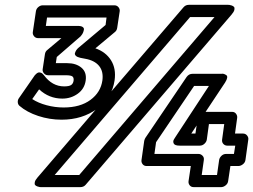

<svg xmlns="http://www.w3.org/2000/svg" viewBox="-20 -746 1043 791"><path d="M58.1 -341.8 120.1 -431.2Q121.1 -432.6 122.3 -434.6Q123.5 -436.5 128.2 -440.9Q132.8 -445.3 137.2 -447Q141.6 -448.7 148.2 -446.5Q154.8 -444.3 161.1 -436Q195.3 -390.1 244.1 -390.1Q265.1 -390.1 273.4 -396Q281.7 -401.9 283.2 -414.1Q284.7 -425.8 278.6 -430.9Q272.5 -436 250 -436H178.2Q167.5 -436 160.9 -444.1Q154.3 -452.1 155.8 -460.9L165 -522Q166.5 -533.7 174.8 -540L232.9 -588.9H137.2Q126.5 -588.9 120.1 -596.9Q113.8 -605 115.2 -613.8L127.9 -699.2Q129.4 -710 137.9 -717Q146.5 -724.1 155.8 -724.1H451.2Q461.9 -724.1 468.3 -716.1Q474.6 -708 473.1 -699.2L462.9 -631.8Q461.4 -620.1 453.1 -613.8L373 -546.9Q415.5 -532.2 437.3 -497.8Q459 -463.4 452.1 -415Q441.4 -342.8 380.1 -297.9Q318.8 -252.9 233.9 -252.9Q184.1 -252.9 137.5 -268.3Q90.8 -283.7 60.1 -310.1Q53.7 -315.9 53.2 -325.2Q52.7 -334.5 58.1 -341.8ZM112.8 -337.9Q137.2 -321.8 171.9 -312.5Q206.5 -303.2 242.2 -303.2Q310.5 -303.2 352.8 -334.5Q395 -365.7 401.9 -415Q406.7 -451.7 388.2 -474.4Q369.6 -497.1 331.1 -503.9L311 -507.8Q297.9 -510.7 292.5 -516.1Q287.1 -521.5 288.8 -527.3Q290.5 -533.2 293.9 -538.6Q297.4 -543.9 301.3 -547.4L305.2 -550.8L415 -643.1L418.9 -673.8H173.8L168.9 -639.2H300.8Q314.5 -639.2 320.6 -634.8Q326.7 -630.4 325.7 -624Q324.7 -617.7 322 -611.3Q319.3 -605 315.4 -600.6L312 -596.2L213.9 -511.2L210 -485.8H256.8Q293.5 -485.8 315.7 -467Q337.9 -448.2 333 -414.1Q328.1 -379.9 300.3 -359.9Q272.5 -339.8 236.8 -339.8Q182.1 -339.8 141.1 -377.9ZM134.8 -15.1 735.8 -715.8Q744.6 -726.1 757.8 -726.1H919.9Q921.9 -726.1 925 -725.8Q928.2 -725.6 934.6 -723.4Q940.9 -721.2 944.1 -717.5Q947.3 -713.9 945.6 -705.6Q943.8 -697.3 934.1 -686L333 15.1Q324.7 24.9 311 24.9H148.9Q147 24.9 143.8 24.7Q140.6 24.4 134.3 22.2Q127.9 20 124.8 16.4Q121.6 12.7 123.3 4.4Q125 -3.9 134.8 -15.1ZM205.1 -24.9H306.2L863.8 -675.8H763.2ZM563 -86.9 574.2 -166Q576.2 -173.8 579.1 -178.2L749 -429.2Q758.3 -441.9 772.9 -441.9H890.1Q890.1 -441.4 894.5 -442.1Q898.9 -442.9 903.8 -440.9Q908.7 -439 912.8 -436Q917 -433.1 915.8 -425.3Q914.6 -417.5 907.2 -405.8L827.1 -285.2H936Q946.8 -285.2 952.6 -277.1Q958.5 -269 957 -259.8L948.2 -195.8H981Q991.7 -195.8 998 -187.7Q1004.4 -179.7 1002.9 -170.9L991.2 -86.9Q989.7 -76.2 980.5 -69.1Q971.2 -62 961.9 -62H929.2L919.9 0Q918.5 10.7 909.4 17.8Q900.4 24.9 891.1 24.9H777.8Q767.1 24.9 761.2 17.1Q755.4 9.3 756.8 0L766.1 -62H584Q573.2 -62 567.4 -69.8Q561.5 -77.6 563 -86.9ZM616.2 -111.8H797.9Q807.1 -111.8 814.2 -104.7Q821.3 -97.7 819.8 -86.9L811 -24.9H874L882.8 -86.9Q884.3 -96.2 892.3 -104Q900.4 -111.8 911.1 -111.8H943.8L949.2 -146H916Q906.7 -146 900.1 -153.1Q893.6 -160.2 895 -170.9L903.8 -234.9H840.8L832 -170.9Q830.6 -161.6 822.3 -153.8Q814 -146 803.2 -146H720.2Q699.7 -146 695.6 -155Q691.4 -164.1 697.3 -172.9L703.1 -182.1L840.8 -392.1H779.8L623 -160.2ZM768.1 -195.8H785.2L790 -229Z"/></svg>

Font: Trueno Bold Outline
Style: Italic
Weight: 700
Width: 6
Designer: Julieta Ulanovsky
Foundry: Julieta Ulanovsky
Version: Version 3.001b | FøM Fix